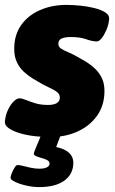

<svg xmlns="http://www.w3.org/2000/svg" viewBox="-35 -551 468 783"><path d="M169 8Q137 8 104 4Q71 0 43.5 -8.5Q16 -17 -0.5 -29Q-17 -41 -15 -57Q-12 -83 -2 -104Q8 -125 21 -137.5Q34 -150 44 -150Q55 -150 70.5 -143.5Q86 -137 108.5 -130Q131 -123 161 -123Q184 -123 196.5 -130.5Q209 -138 209 -153Q209 -166 199 -174.5Q189 -183 173.5 -190Q158 -197 141 -206Q121 -217 100.5 -229.5Q80 -242 62.5 -258Q45 -274 34 -297Q23 -320 23 -352Q23 -409 51.5 -449Q80 -489 128.5 -510Q177 -531 236 -531Q262 -531 292.5 -528Q323 -525 350.5 -518Q378 -511 395 -500Q412 -489 410 -473Q408 -450 399 -429Q390 -408 379.5 -395Q369 -382 360 -382Q342 -382 316.5 -391Q291 -400 253 -400Q232 -400 217.5 -394.5Q203 -389 203 -372Q203 -360 214.5 -352.5Q226 -345 245.5 -337Q265 -329 290 -314Q307 -305 324.5 -293.5Q342 -282 357 -266.5Q372 -251 381.5 -230Q391 -209 391 -180Q391 -122 361.5 -80Q332 -38 282 -15Q232 8 169 8ZM125 212Q100 212 73 206Q46 200 27 191Q8 182 8 174Q8 168 13 155.5Q18 143 24.5 132.5Q31 122 37 122Q45 122 58.5 125.5Q72 129 90 133Q108 137 126 137Q139 137 148 134.5Q157 132 162 127.5Q167 123 167 116Q167 107 157.5 102Q148 97 135 93.5Q122 90 112.5 86Q103 82 103 76Q103 73 105.5 66Q108 59 115.5 41.5Q123 24 137 -10H216L191 57L151 45Q202 45 233 62.5Q264 80 264 113Q264 159 227.5 185.5Q191 212 125 212Z"/></svg>

Font: Asap Black
Style: Italic
Weight: 900
Italic angle: -6°
Designer: Pablo Cosgaya
Foundry: Omnibus-Type
Version: Version 3.001